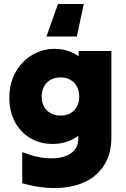

<svg xmlns="http://www.w3.org/2000/svg" viewBox="-20 -774 636 967"><path d="M541 -84Q541 -84 541 -84Q541 -84 541 -84Q541 1 504.5 58Q468 115 405 143.5Q342 172 261.5 173Q181 174 92 149Q92 110 92 70.5Q92 31 92 -8Q171 23 235 23.5Q299 24 336.5 -1.5Q374 -27 374 -72Q374 -77 374 -81.5Q374 -86 374 -90Q349 -71 316 -60Q283 -49 245 -49Q182 -49 132.5 -78.5Q83 -108 55 -160.5Q27 -213 27 -283Q27 -337 45 -382Q63 -427 95 -460Q127 -493 168 -510.5Q209 -528 254 -528Q290 -528 321 -518Q352 -508 376 -491Q376 -498 376 -504Q376 -510 376 -517Q417 -517 459 -517Q501 -517 541 -517Q541 -410 541 -300.5Q541 -191 541 -84ZM286 -192Q286 -192 286 -192Q286 -192 286 -192Q328 -192 353.5 -218.5Q379 -245 379 -287Q379 -330 353.5 -357Q328 -384 286 -384Q242 -384 216 -357.5Q190 -331 190 -287Q190 -244 216 -218Q242 -192 286 -192ZM402 -754Q393 -714 384.5 -672.5Q376 -631 367 -590Q330 -590 291 -590Q252 -590 214 -590Q228 -631 243 -672.5Q258 -714 272 -754Q304 -754 337 -754Q370 -754 402 -754Z"/></svg>

Font: Tilt Warp
Style: Regular
Weight: 400
Designer: Andy Clymer
Foundry: Andy Clymer
Version: Version 1.000